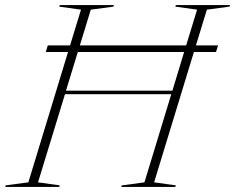

<svg xmlns="http://www.w3.org/2000/svg" viewBox="-62 -735 924 755"><path d="M118 -530.5 126 -556.5H213.5L256.5 -697L171 -709L173 -715H386L384 -709L295 -697L252 -556.5H670L713 -697L627.5 -709L629.5 -715H842.5L840.5 -709L751.5 -697L708.5 -556.5H795.5L787.5 -530.5H700.5L544 -18L629.5 -6L627.5 0H415L416.5 -6L506 -18L611.5 -364.5H193.5L87.5 -18L173 -6L171 0H-41.5L-40 -6L49.5 -18L205.5 -530.5ZM197.5 -378.5H616L662 -530.5H244Z"/></svg>

Font: Newsreader 72pt ExtraLight
Style: Italic
Weight: 275
Italic angle: -17°
Designer: Hugues Gentile
Foundry: Production Type
Version: Version 1.003; ttfautohint (v1.8.3)